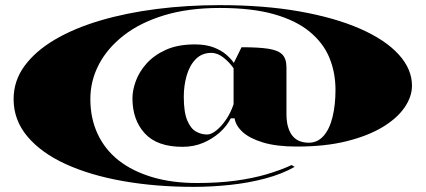

<svg xmlns="http://www.w3.org/2000/svg" viewBox="-20 -626 1658 748"><path d="M836 -606Q1009 -606 1147 -581.5Q1285 -557 1383 -514Q1481 -471 1533 -414Q1585 -357 1585 -292Q1585 -249 1555.5 -206.5Q1526 -164 1469 -130Q1412 -96 1329 -75.5Q1246 -55 1137 -55Q1057 -55 1004.5 -71Q952 -87 925 -112Q898 -137 894 -165H879Q864 -135 836 -110Q808 -85 771.5 -69.5Q735 -54 691 -54Q592 -54 544 -106.5Q496 -159 496 -243Q496 -274 509 -310Q522 -346 551 -378.5Q580 -411 626.5 -432Q673 -453 739 -453Q782 -453 812 -441.5Q842 -430 861 -413.5Q880 -397 891 -381L921 -442Q988 -442 1026 -436Q1064 -430 1080 -413.5Q1096 -397 1096 -363V-182Q1096 -152 1102.5 -130.5Q1109 -109 1120.5 -95.5Q1132 -82 1148 -76Q1164 -70 1183 -70Q1217 -70 1240.5 -96.5Q1264 -123 1275.5 -170Q1287 -217 1287 -276Q1287 -343 1263.5 -400.5Q1240 -458 1187 -502Q1134 -546 1048 -570.5Q962 -595 836 -595Q714 -595 620 -566.5Q526 -538 462 -488Q398 -438 365 -374.5Q332 -311 332 -240Q332 -165 360.5 -104Q389 -43 442.5 -1Q496 41 573 64Q650 87 747 87Q830 87 897 78Q964 69 1018.5 53Q1073 37 1116 17L1128 24Q1079 52 1013 69.5Q947 87 875 94.5Q803 102 735 102Q587 102 459.5 79.5Q332 57 236.5 13.5Q141 -30 87 -94Q33 -158 33 -240Q33 -311 75.5 -369Q118 -427 193.5 -471.5Q269 -516 370.5 -546Q472 -576 590.5 -591Q709 -606 836 -606ZM787 -102Q803 -102 823 -118Q843 -134 861 -160.5Q879 -187 890 -220V-360Q875 -382 851.5 -401Q828 -420 803 -420Q767 -420 743 -396Q719 -372 707.5 -332.5Q696 -293 696 -249Q696 -189 709.5 -157Q723 -125 743.5 -113.5Q764 -102 787 -102Z"/></svg>

Font: Kalnia Expanded SemiBold
Style: Regular
Weight: 600
Width: 7
Designer: Frida Medrano
Foundry: Frida Medrano
Version: Version 1.105